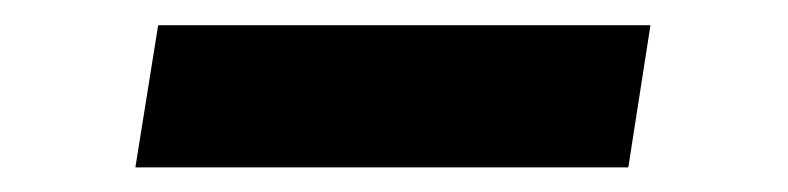

<svg xmlns="http://www.w3.org/2000/svg" viewBox="-20 -354 640 156"><path d="M108.5 -333.5H508.5L490.5 -218H90Z"/></svg>

Font: JuliaMono ExtraBold
Style: Italic
Weight: 800
Italic angle: -9°
Monospace: yes
Designer: cormullion
Foundry: corm
Version: Version 0.057; ttfautohint (v1.8.4)